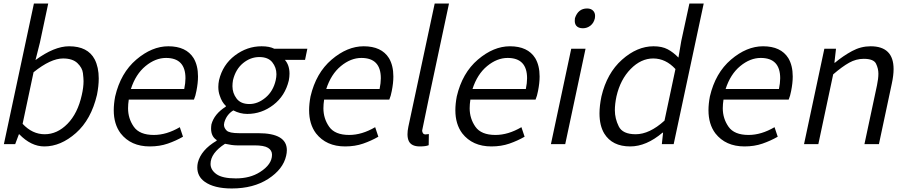

<svg xmlns="http://www.w3.org/2000/svg" viewBox="-20 -816 5175 1087"><path d="M231 13Q156 13 89 -56H87L66 0H2L172 -796H253L206 -575L181 -476Q287 -554 371 -554Q477 -554 516 -480Q539 -435 539 -372Q539 -329 529 -279Q496 -139 410 -63Q324 13 231 13ZM233 -56Q304 -56 362 -115Q420 -174 443 -278Q453 -321 453 -357Q453 -372 449.5 -402Q446 -432 418.5 -458.5Q391 -485 337 -485Q267 -485 170 -407L108 -115Q163 -56 233 -56Z M828 13Q721 13 663 -61Q624 -113 624 -192Q624 -228 632 -270Q663 -403 751.5 -478.5Q840 -554 933 -554Q1034 -554 1076 -487Q1101 -445 1101 -383Q1101 -346 1092 -301Q1087 -273 1078 -252H709Q705 -226 705 -203Q705 -145 737.5 -98.5Q770 -52 851 -52Q923 -52 998 -96L1016 -42Q976 -19 930 -3Q884 13 828 13ZM1023 -312Q1030 -346 1030 -373Q1030 -488 920 -488Q860 -488 804 -442Q748 -396 721 -312Z M1292 251Q1192 251 1139 213Q1097 183 1097 132Q1097 119 1100 105Q1118 33 1206 -19L1207 -23Q1175 -43 1175 -88Q1175 -99 1177 -112Q1193 -171 1258 -212L1259 -216Q1236 -237 1224 -275Q1216 -297 1216 -324Q1216 -342 1220 -362Q1241 -450 1310 -502Q1379 -554 1461 -554Q1506 -554 1533 -540H1720L1707 -477H1593Q1619 -447 1619 -399Q1619 -381 1615 -360Q1594 -273 1527.5 -222Q1461 -171 1380 -171Q1339 -171 1301 -191Q1263 -168 1250 -123L1248 -110Q1248 -92 1263 -77Q1278 -62 1334 -62H1442Q1604 -62 1604 34Q1604 49 1600 66Q1583 142 1499 196.5Q1415 251 1292 251ZM1392 -227Q1440 -227 1483.5 -263.5Q1527 -300 1541 -362Q1545 -380 1545 -396Q1545 -434 1521.5 -463.5Q1498 -493 1448 -493Q1398 -493 1356 -458.5Q1314 -424 1299 -362Q1296 -344 1296 -328Q1296 -289 1319.5 -258Q1343 -227 1392 -227ZM1315 194Q1396 194 1452 158Q1520 115 1520 60Q1520 35 1497.5 21Q1475 7 1420 7H1321Q1295 7 1254 -2Q1172 51 1172 112Q1172 146 1205.5 170Q1239 194 1315 194Z M1934 13Q1827 13 1769 -61Q1730 -113 1730 -192Q1730 -228 1738 -270Q1769 -403 1857.5 -478.5Q1946 -554 2039 -554Q2140 -554 2182 -487Q2207 -445 2207 -383Q2207 -346 2198 -301Q2193 -273 2184 -252H1815Q1811 -226 1811 -203Q1811 -145 1843.5 -98.5Q1876 -52 1957 -52Q2029 -52 2104 -96L2122 -42Q2082 -19 2036 -3Q1990 13 1934 13ZM2129 -312Q2136 -346 2136 -373Q2136 -488 2026 -488Q1966 -488 1910 -442Q1854 -396 1827 -312Z M2357 13Q2310 13 2295 -16Q2287 -32 2287 -56Q2287 -75 2292 -99L2441 -796H2522Q2370 -85 2370 -77Q2370 -69 2374.5 -62Q2379 -55 2389 -55Q2394 -55 2408 -57L2407 6Q2391 13 2357 13Z M2762 13Q2655 13 2597 -61Q2558 -113 2558 -192Q2558 -228 2566 -270Q2597 -403 2685.5 -478.5Q2774 -554 2867 -554Q2968 -554 3010 -487Q3035 -445 3035 -383Q3035 -346 3026 -301Q3021 -273 3012 -252H2643Q2639 -226 2639 -203Q2639 -145 2671.5 -98.5Q2704 -52 2785 -52Q2857 -52 2932 -96L2950 -42Q2910 -19 2864 -3Q2818 13 2762 13ZM2957 -312Q2964 -346 2964 -373Q2964 -488 2854 -488Q2794 -488 2738 -442Q2682 -396 2655 -312Z M3180 0H3099L3214 -540H3295ZM3280 -656Q3254 -656 3242 -671Q3234 -682 3234 -698L3235 -713Q3253 -768 3304 -768Q3328 -768 3340 -753Q3349 -742 3349 -726L3348 -713Q3342 -686 3323 -671Q3304 -656 3280 -656Z M3548 13Q3446 13 3401 -60Q3374 -105 3374 -174Q3374 -217 3385 -270Q3416 -402 3501.5 -478Q3587 -554 3680 -554Q3728 -554 3760 -537Q3792 -520 3821 -490L3837 -584L3883 -796H3964L3794 0H3727L3734 -65H3731Q3639 13 3548 13ZM3579 -56Q3657 -56 3742 -133L3804 -425Q3749 -485 3678 -485Q3609 -485 3550.5 -425.5Q3492 -366 3470 -270Q3461 -227 3461 -192Q3461 -145 3483 -100.5Q3505 -56 3579 -56Z M4195 13Q4088 13 4030 -61Q3991 -113 3991 -192Q3991 -228 3999 -270Q4030 -403 4118.5 -478.5Q4207 -554 4300 -554Q4401 -554 4443 -487Q4468 -445 4468 -383Q4468 -346 4459 -301Q4454 -273 4445 -252H4076Q4072 -226 4072 -203Q4072 -145 4104.5 -98.5Q4137 -52 4218 -52Q4290 -52 4365 -96L4383 -42Q4343 -19 4297 -3Q4251 13 4195 13ZM4390 -312Q4397 -346 4397 -373Q4397 -488 4287 -488Q4227 -488 4171 -442Q4115 -396 4088 -312Z M4956 0H4874L4945 -333Q4953 -371 4953 -399Q4953 -428 4939.5 -455.5Q4926 -483 4870 -483Q4827 -483 4787.5 -461Q4748 -439 4697 -395L4613 0H4532L4647 -540H4713L4704 -461H4707Q4754 -500 4804 -527Q4854 -554 4909 -554Q5039 -554 5039 -425Q5039 -389 5029 -343Z"/></svg>

Font: l_WÎeÑOS 300W
Style: Regular
Weight: 300
Designer: R?O
Version: Version 2.00 June 21, 2023